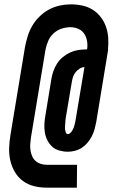

<svg xmlns="http://www.w3.org/2000/svg" viewBox="-20 -781 540 882"><path d="M194 81Q164 81 136 74Q108 67 85.5 50.5Q63 34 48.5 9.5Q34 -15 27.5 -43Q21 -71 22 -101Q23 -131 28 -161L95 -566Q100 -591 107.5 -615.5Q115 -640 128.5 -663Q142 -686 162 -705.5Q182 -725 205.5 -737.5Q229 -750 254.5 -755.5Q280 -761 305 -761Q332 -761 358 -755.5Q384 -750 405.5 -736.5Q427 -723 442.5 -703Q458 -683 466.5 -659Q475 -635 477 -608.5Q479 -582 476 -554H477L422 -220Q419 -204 414.5 -187.5Q410 -171 402 -155.5Q394 -140 382.5 -126Q371 -112 356.5 -102.5Q342 -93 325 -88.5Q308 -84 292 -84Q272 -84 252.5 -89.5Q233 -95 219.5 -107.5Q206 -120 197.5 -137Q189 -154 186 -173Q183 -192 184 -212Q185 -232 189 -253L216 -418Q219 -437 225.5 -455Q232 -473 242.5 -489.5Q253 -506 269 -519Q285 -532 302.5 -540Q320 -548 338.5 -551Q357 -554 376 -554H380Q383 -573 380 -591.5Q377 -610 367.5 -625Q358 -640 341 -648Q324 -656 304 -656Q284 -656 263.5 -649.5Q243 -643 226.5 -628Q210 -613 201.5 -593Q193 -573 189 -553L122 -148Q120 -133 119 -118.5Q118 -104 120 -90.5Q122 -77 127.5 -64Q133 -51 143 -42Q153 -33 166.5 -28.5Q180 -24 195 -24H334L333 81ZM292 -165Q298 -165 303.5 -170.5Q309 -176 312.5 -182Q316 -188 318.5 -194.5Q321 -201 322.5 -207.5Q324 -214 325.5 -220.5Q327 -227 328 -234L368 -473Q356 -472 345.5 -465.5Q335 -459 327 -449Q319 -439 315.5 -428Q312 -417 310 -405L282 -239Q281 -232 280.5 -225.5Q280 -219 279.5 -212Q279 -205 278.5 -198.5Q278 -192 279 -185.5Q280 -179 282.5 -172Q285 -165 292 -165Z"/></svg>

Font: Iosevka Extrabold
Style: Italic
Weight: 800
Italic angle: -9°
Monospace: yes
Designer: Belleve Invis
Foundry: Belleve Invis
Version: Version 32.5.0; ttfautohint (v1.8.4)